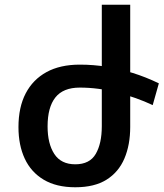

<svg xmlns="http://www.w3.org/2000/svg" viewBox="-20 -780 691 811"><path d="M317 -410Q247 -410 214 -368.5Q181 -327 181 -246Q181 -173 209.5 -129.5Q238 -86 298 -86Q359 -86 384.5 -130Q410 -174 410 -247V-760H530V-244Q530 -168 505.5 -110.5Q481 -53 430 -21Q379 11 298 11Q218 11 164.5 -21Q111 -53 84.5 -110Q58 -167 58 -243Q58 -327 88.5 -385.5Q119 -444 176.5 -475.5Q234 -507 317 -507Q375 -507 430 -498Q485 -489 540 -472Q595 -455 651 -428L625 -336Q557 -368 476.5 -389Q396 -410 317 -410Z"/></svg>

Font: Noto Sans Armenian SemiBold
Style: Regular
Weight: 600
Designer: Monotype Design Team
Foundry: Monotype Imaging Inc.
Version: Version 2.007